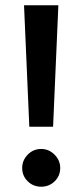

<svg xmlns="http://www.w3.org/2000/svg" viewBox="-20 -700 312 727"><path d="M71 -680H201L181 -220H91ZM136 -136Q165 -136 186.5 -114.5Q208 -93 208 -64Q208 -34 187 -13.5Q166 7 136 7Q106 7 85 -13.5Q64 -34 64 -64Q64 -93 85 -114.5Q106 -136 136 -136Z"/></svg>

Font: Teachers SemiBold
Style: Regular
Weight: 600
Designer: Alfredo Marco Pradil & Chank Diesel
Version: Version 0.009